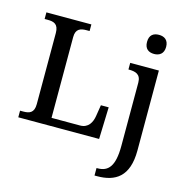

<svg xmlns="http://www.w3.org/2000/svg" viewBox="-138 -893 1220 1262"><g transform="rotate(15 472.0 -261.5)"><path d="M789 -633C824 -633 854 -651 854 -698C854 -746 824 -763 789 -763C752 -763 724 -746 724 -698C724 -651 752 -633 789 -633ZM35 0H585L592 -217H539L527 -142C520 -96 497 -53 441 -53H247V-603C247 -660 281 -669 320 -669H341V-714H35V-669H56C97 -669 130 -660 130 -599V-115C130 -54 97 -45 56 -45H35ZM618 240H635C759 240 848 187 848 8V-536H653V-491H656C700 -491 738 -482 738 -424V7C738 146 697 189 625 189H618Z"/></g></svg>

Font: Noto Serif Thai Medium
Style: Regular
Weight: 500
Designer: Monotype Design Team
Foundry: Monotype Imaging Inc.
Version: Version 1.901;PS 001.901;hotconv 1.0.88;makeotf.lib2.5.64775